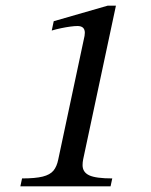

<svg xmlns="http://www.w3.org/2000/svg" viewBox="-20 -659 535 679"><path d="M371 0H52L58 -28Q105 -28 131 -34.5Q157 -41 169 -55.5Q181 -70 186 -95L276 -518Q278 -526 279 -532Q280 -538 280 -543Q280 -567 254 -567Q244 -567 229 -565Q214 -563 197 -559.5Q180 -556 163 -551L170 -584L361 -639H390L274 -95Q273 -90 272.5 -85Q272 -80 272 -75Q272 -50 295.5 -39Q319 -28 377 -28Z"/></svg>

Font: STIX Two Text
Style: Italic
Weight: 400
Italic angle: -12°
Designer: Ross Mills, John Hudson & Paul Hanslow, Tiro Typeworks Ltd; with prior portions MicroPress Inc. and Coen Hoffman, Elsevi
Foundry: Tiro Typeworks Ltd
Version: Version 2.13 b171